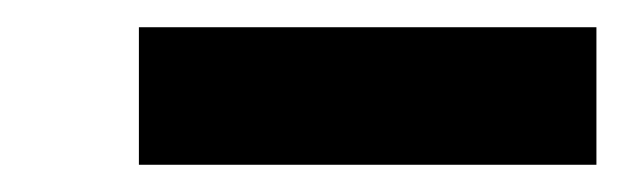

<svg xmlns="http://www.w3.org/2000/svg" viewBox="-20 -755 464 141"><path d="M82 -634V-735H418V-634Z"/></svg>

Font: Mach
Style: Bold
Weight: 700
Version: Version 1.002